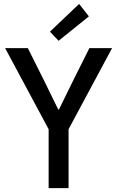

<svg xmlns="http://www.w3.org/2000/svg" viewBox="-20 -967 602 987"><path d="M230 0V-302.7L6.3 -719.7H123L208.5 -548.8L279.3 -404.3H283.2L354 -548.8L439.5 -719.7H556.2L332.5 -302.7V0ZM281.2 -757.3 236.8 -804.2 386.7 -946.8 437 -882.8Z"/></svg>

Font: Reddit Mono Medium
Style: Regular
Weight: 500
Monospace: yes
Designer: Stephen Hutchings
Foundry: Reddit
Version: Version 1.014